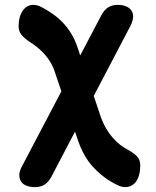

<svg xmlns="http://www.w3.org/2000/svg" viewBox="-20 -580 640 790"><path d="M192.1 146Q180.6 168 164.2 179Q147.8 190 123.1 190Q105.8 190 90.9 184.7Q76 179.5 67.9 168.5Q59.8 157.5 59.4 141.4Q59.1 125.3 70.6 104L396.5 -516.3Q408 -538.3 424 -549.1Q440.1 -560 464.8 -560Q482.1 -560 496.5 -554.7Q510.9 -549.5 519.2 -538.8Q527.5 -528.2 527.7 -512.1Q527.8 -496 517 -474ZM507.4 36.9Q536.7 53.8 546.9 66.9Q557 80 557 101Q557 128.9 549.5 148.8Q542 168.7 528.4 179Q514.8 189.4 496.9 189.9Q479.1 190.3 458.1 179Q406.6 153.4 364.9 109.2Q323.3 65.1 299.6 -6.2L205.3 -284.7Q197 -309.5 184.9 -328.4Q172.7 -347.3 158.7 -361.9Q144.7 -376.6 130.9 -387.5Q117.1 -398.4 105.5 -405.2Q78 -423.8 67.3 -438.3Q56.6 -452.8 56.6 -471Q56.6 -498.9 64.4 -518.8Q72.3 -538.7 85.6 -549.2Q98.8 -559.7 116.8 -560Q134.8 -560.3 155.5 -548.3Q178.8 -535.8 200.1 -520.5Q221.4 -505.2 240.1 -485.3Q258.7 -465.5 274 -440.1Q289.3 -414.7 300.2 -381.6L392.9 -104.2Q402.6 -75.8 415.7 -53.1Q428.9 -30.4 444.3 -12.9Q459.8 4.7 475.8 16.9Q491.9 29.1 507.4 36.9Z"/></svg>

Font: Maple Mono
Style: Regular
Weight: 400
Monospace: yes
Designer: subframe7536
Version: Version 7.300